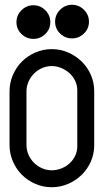

<svg xmlns="http://www.w3.org/2000/svg" viewBox="-20 -785 435 805"><path d="M197 0Q161 0 128.5 -14Q96 -28 72 -52Q48 -76 34 -108.5Q20 -141 20 -177V-402Q20 -438 34 -470.5Q48 -503 72 -527Q96 -551 128.5 -565Q161 -579 197 -579Q233 -579 265.5 -565Q298 -551 322.5 -527Q347 -503 361 -471Q375 -439 375 -403V-176Q375 -140 361 -108Q347 -76 322.5 -52Q298 -28 265.5 -14Q233 0 197 0ZM304 -407Q304 -428 295 -446.5Q286 -465 271 -478.5Q256 -492 236.5 -500Q217 -508 197 -508Q176 -508 156.5 -499.5Q137 -491 122.5 -476.5Q108 -462 99.5 -442.5Q91 -423 91 -402V-177Q91 -156 99.5 -136.5Q108 -117 122.5 -102.5Q137 -88 156.5 -79.5Q176 -71 197 -71Q217 -71 236.5 -78.5Q256 -86 271 -99.5Q286 -113 295 -131.5Q304 -150 304 -171ZM282 -765Q311 -765 332 -744Q353 -723 353 -694Q353 -665 332 -644.5Q311 -624 282 -624Q253 -624 232 -644.5Q211 -665 211 -694Q211 -723 232 -744Q253 -765 282 -765ZM120 -763Q149 -763 170 -742Q191 -721 191 -692Q191 -663 170 -642.5Q149 -622 120 -622Q91 -622 70 -642.5Q49 -663 49 -692Q49 -721 70 -742Q91 -763 120 -763Z"/></svg>

Font: Googee
Style: Regular
Weight: 400
Designer: Peter Wiegel
Foundry: CATFonts Peter Wiegel
Version: 1.000